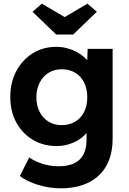

<svg xmlns="http://www.w3.org/2000/svg" viewBox="-20 -795 703 1045"><path d="M88 163 139 62Q159 76 185 87Q211 98 239.5 104Q268 110 298 110Q350 110 383.5 94Q417 78 434 46Q451 14 451 -34V-126L475 -121Q469 -88 441.5 -60.5Q414 -33 373.5 -16.5Q333 0 289 0Q216 0 159 -34Q102 -68 69 -128Q36 -188 36 -267Q36 -346 68.5 -407.5Q101 -469 157.5 -504.5Q214 -540 286 -540Q316 -540 343.5 -533Q371 -526 394.5 -513.5Q418 -501 436.5 -485.5Q455 -470 467 -452Q479 -434 482 -416L453 -408L457 -529H593V-40Q593 25 574 75Q555 125 518.5 159.5Q482 194 429.5 212Q377 230 312 230Q249 230 188 211.5Q127 193 88 163ZM455 -266Q455 -311 438 -345.5Q421 -380 389.5 -399Q358 -418 316 -418Q275 -418 244 -398.5Q213 -379 195.5 -344.5Q178 -310 178 -266Q178 -221 195.5 -186.5Q213 -152 244 -133Q275 -114 316 -114Q358 -114 389.5 -133Q421 -152 438 -186Q455 -220 455 -266ZM286 -607 157 -731 208 -775 332 -702 456 -775 507 -731 378 -607Z"/></svg>

Font: Mach SemiBold
Style: Regular
Weight: 600
Version: Version 1.002